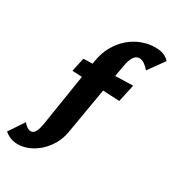

<svg xmlns="http://www.w3.org/2000/svg" viewBox="-376 -848 1146 1266"><g transform="rotate(30 197.5 -214.5)"><path d="M-40 289Q-72 289 -97.5 278.5Q-123 268 -142 251L-65 136Q-50 154 -36 163Q-22 172 -9 172Q3 172 12.5 164.5Q22 157 29.5 139Q37 121 43 88L126 -439Q137 -507 166.5 -558.5Q196 -610 237.5 -645.5Q279 -681 328.5 -699.5Q378 -718 429 -718Q464 -718 490 -708.5Q516 -699 537 -677L450 -556Q430 -579 411 -591.5Q392 -604 374 -604Q358 -604 345 -594Q332 -584 322 -560.5Q312 -537 305 -495L211 55Q202 105 177.5 147.5Q153 190 118 222Q83 254 42 271.5Q1 289 -40 289ZM31 -311 54 -416 427 -426 398 -293Z"/></g></svg>

Font: Ysabeau Infant Black
Style: Italic
Weight: 900
Italic angle: -12°
Designer: Christian Thalmann (Catharsis Fonts)
Version: Version 2.001;gftools[0.9.30]; featfreeze: ss01,ss02,lnum